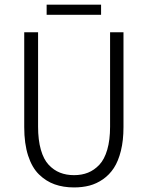

<svg xmlns="http://www.w3.org/2000/svg" viewBox="-20 -800 640 832"><path d="M182.1 -735.8V-779.8H418V-735.8ZM300.8 12.2Q254.4 12.2 216.8 -1.2Q179.2 -14.6 148.9 -44.2Q118.7 -73.7 101.8 -125.7Q85 -177.7 85 -249V-660.2H145V-251Q145 -193.4 157 -151.4Q168.9 -109.4 190.9 -85.9Q212.9 -62.5 240 -51.8Q267.1 -41 300.8 -41Q334.5 -41 361.3 -51.8Q388.2 -62.5 410.4 -85.9Q432.6 -109.4 444.8 -151.4Q457 -193.4 457 -251V-660.2H515.1V-249Q515.1 -191.4 503.9 -146.5Q492.7 -101.6 473.4 -72Q454.1 -42.5 426.3 -23.2Q398.4 -3.9 367.7 4.2Q336.9 12.2 300.8 12.2Z"/></svg>

Font: Office Code Pro Light
Style: Regular
Weight: 300
Designer: Nathan Rutzky & Paul D. Hunt
Foundry: Adobe Systems Incorporated
Version: Version 1.004;PS 001.004;hotconv 1.0.70;makeotf.lib2.5.58329